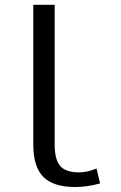

<svg xmlns="http://www.w3.org/2000/svg" viewBox="-20 -750 491 780"><path d="M285.2 9.8Q197.3 9.8 156.2 -31.2Q115.2 -72.3 115.2 -163.1V-730.5H202.1V-163.1Q202.1 -101.6 224.6 -75.7Q247.1 -49.8 300.8 -49.8Q335 -49.8 372.1 -65.4L386.7 -4.9Q334 9.8 285.2 9.8Z"/></svg>

Font: Mgen+ 1c regular
Style: Regular
Weight: 400
Designer: [Source Han Sans]
Ryoko NISHIZUKA  (kana & ideographs); Paul D. Hunt (Latin, Greek & Cyrillic); Wenlong ZHANG  (bopomofo
Version: Version 1.059.20150602